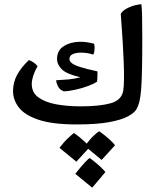

<svg xmlns="http://www.w3.org/2000/svg" viewBox="-20 -576 733 906"><path d="M340.3 187 260.7 121.6Q281.2 94.2 303 74Q324.7 53.7 329.6 51.8Q356 70.3 377.9 90.8Q399.9 111.3 403.3 118.2ZM459.5 178.7 379.9 112.8Q407.7 77.1 425.8 60.8Q443.8 44.4 448.7 43.5Q475.1 62 497.1 82.3Q519 102.5 522.5 109.9ZM415 309.6 335.4 244.1Q366.2 205.6 382.3 188.5Q398.4 171.4 403.8 169.9Q430.2 189 451.9 209.2Q473.6 229.5 477.1 236.3ZM341.8 11.2Q228 11.2 162.4 -10.7Q96.7 -32.7 69.1 -68.6Q41.5 -104.5 41.5 -146.5Q41.5 -186.5 60.3 -221.9Q79.1 -257.3 116.2 -292.5Q126 -290 138.7 -281Q151.4 -272 157.2 -263.7Q143.1 -238.8 136.5 -217.8Q129.9 -196.8 129.9 -179.7Q129.9 -139.6 160.9 -116.7Q191.9 -93.8 244.1 -84Q296.4 -74.2 360.8 -74.2Q449.7 -74.2 501.7 -88.6Q553.7 -103 561.5 -147.9Q564.9 -169.4 565.2 -205.8Q565.4 -242.2 563.7 -285.6Q562 -329.1 559.3 -372.6Q556.6 -416 554 -452.4Q551.3 -488.8 549.8 -510.3Q558.1 -527.3 587.2 -540.5Q616.2 -553.7 647 -556.2Q649.4 -540 650.4 -505.9Q651.4 -471.7 651.4 -398.4Q651.4 -307.6 650.1 -248.8Q648.9 -189.9 646 -153.8Q643.1 -117.7 637.9 -96.9Q632.8 -76.2 624.5 -61.5Q614.7 -43.9 584 -27.1Q553.2 -10.3 494.4 0.5Q435.5 11.2 341.8 11.2ZM281.2 -145Q261.7 -151.9 253.4 -168.9Q245.1 -186 245.1 -197.3Q279.8 -199.2 304.7 -201.4Q329.6 -203.6 359.4 -211.4Q293.5 -226.6 271.2 -249.5Q249 -272.5 249 -296.9Q249 -338.9 282 -358.9Q314.9 -378.9 359.4 -378.9Q389.2 -378.9 424.3 -369.6Q424.8 -367.7 425.5 -362.8Q426.3 -357.9 426.3 -349.6Q426.3 -342.8 425 -332.8Q423.8 -322.8 419.9 -318.4Q403.3 -323.7 389.4 -325.7Q375.5 -327.6 363.3 -327.6Q338.9 -327.6 323.2 -320.6Q307.6 -313.5 307.6 -297.9Q307.6 -288.1 317.6 -279.1Q327.6 -270 356 -260.5Q384.3 -251 439.5 -239.3Q439.9 -235.8 439.9 -232.7Q439.9 -229.5 439.9 -225.6Q439.9 -219.7 439.5 -208.7Q439 -197.8 438 -190.9Q425.8 -181.6 398.2 -171.1Q370.6 -160.6 338.6 -153.3Q306.6 -146 281.2 -145Z"/></svg>

Font: Harmattan
Style: Bold
Weight: 700
Designer: George W. Nuss III and SIL International
Foundry: SIL International
Version: Version 4.000